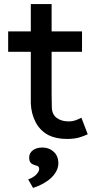

<svg xmlns="http://www.w3.org/2000/svg" viewBox="-20 -679 450 941"><path d="M233 -425V-214Q233 -181 234 -153Q235 -118 258 -101Q281 -84 317 -84Q334 -84 347.5 -88.5Q361 -93 379 -102L410 -21Q392 -13 377 -8Q350 2 308 2Q255 2 217 -17Q176 -39 154.5 -80.5Q133 -122 131 -172V-425H20V-525H131V-659H233V-525H382V-425ZM118 200Q132 196 144.5 187.5Q157 179 164.5 168.5Q172 158 172 148Q172 142 168.5 138Q165 134 153 131Q135 126 129 117Q123 108 123 93Q123 71 141 57.5Q159 44 188 44Q221 44 243.5 65Q266 86 266 121Q266 140 257 158Q248 176 232 191.5Q216 207 193 220Q170 233 142 242Z"/></svg>

Font: Mach
Style: Regular
Weight: 400
Version: Version 1.002